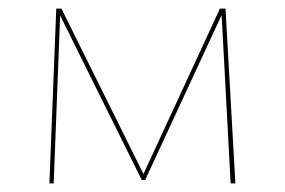

<svg xmlns="http://www.w3.org/2000/svg" viewBox="-20 -427 663 447"><path d="M528 0H517L496 -392L318 -8H310L120 -391L105 0H95L111 -407H123L314 -22L492 -407H505Z"/></svg>

Font: EauTestInfant Hairline
Style: Italic
Weight: 250
Italic angle: -12°
Designer: Christian Thalmann (Catharsis Fonts)
Version: Version 0.001;PS 000.001;hotconv 1.0.88;makeotf.lib2.5.64775